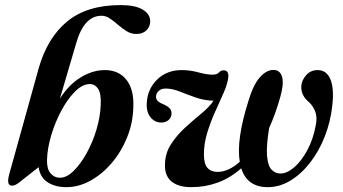

<svg xmlns="http://www.w3.org/2000/svg" viewBox="-20 -744 1382 774"><path d="M287.5 -571 221.5 -346.5Q258 -403.5 306 -432.5Q354 -461.5 402.5 -461.5Q458.5 -461.5 489.5 -422.5Q520.5 -383.5 517.5 -312.5Q516 -248 492.2 -189.8Q468.5 -131.5 430 -86.5Q391.5 -41.5 344.2 -15.5Q297 10.5 247.5 10.5Q203 10.5 172.5 -9Q142 -28.5 135.5 -70L61 -11.5Q42.5 4.5 28.5 4.5Q17 4.5 13.8 -6.5Q10.5 -17.5 18 -44.5L135.5 -467Q170 -590.5 250.2 -657Q330.5 -723.5 466 -723.5Q525.5 -723.5 555.5 -705.2Q585.5 -687 585.5 -658.5Q585.5 -637 570.5 -622Q555.5 -607 529.5 -607Q509 -607 491 -618Q473 -629 456.5 -643.5Q440 -658 423.5 -669.2Q407 -680.5 389.5 -680.5Q319 -680.5 287.5 -571ZM339 -405Q310.5 -403.5 281.2 -373.8Q252 -344 227.2 -298Q202.5 -252 186.8 -199.5Q171 -147 169.5 -99.5Q168.5 -63 183.8 -45.2Q199 -27.5 222 -27.5Q248.5 -27.5 276.2 -54.5Q304 -81.5 328.5 -125.2Q353 -169 368.5 -220.2Q384 -271.5 386 -321Q388.5 -367.5 374.8 -387Q361 -406.5 339 -405Z M1085 -462Q1110 -460.5 1117.5 -432.8Q1125 -405 1109 -350Q1090 -283 1065 -228Q1053 -155.5 1056.5 -115.5Q1060 -75.5 1074.8 -60Q1089.5 -44.5 1110.5 -44.5Q1137 -44.5 1166 -69.5Q1195 -94.5 1218.8 -138.5Q1242.5 -182.5 1253 -239Q1259.5 -272 1250.8 -294.2Q1242 -316.5 1226.5 -331.5Q1193 -358.5 1194.5 -396Q1196 -420.5 1214.2 -441Q1232.5 -461.5 1260.5 -461.5Q1296.5 -461.5 1312 -424.2Q1327.5 -387 1319.5 -318Q1312.5 -253 1289.2 -193.8Q1266 -134.5 1230.2 -88.5Q1194.5 -42.5 1150.8 -16Q1107 10.5 1059.5 10.5Q976.5 10.5 952.5 -65.5Q908.5 -26.5 857.8 -8Q807 10.5 751 10.5Q700 10.5 672.2 -11.8Q644.5 -34 645 -78Q645 -125 669 -162.2Q693 -199.5 727 -230.2Q761 -261 792.8 -287.2Q824.5 -313.5 841 -338Q803 -339 769.5 -350.8Q736 -362.5 706.8 -374.2Q677.5 -386 652.5 -387Q631.5 -388 620.8 -378.5Q610 -369 609 -356.5Q607 -336.5 635.5 -325Q654.5 -317 663.2 -308.2Q672 -299.5 671.5 -285.5Q670.5 -269 658.8 -259.5Q647 -250 630.5 -250Q603 -250 585.8 -272.5Q568.5 -295 572 -333Q576 -387.5 614.8 -424.5Q653.5 -461.5 713 -461.5Q746 -461.5 780.2 -452.2Q814.5 -443 836 -443Q855 -443 862.8 -452Q870.5 -461 883 -460.5Q902 -459.5 900.5 -434.5Q898 -407.5 882.5 -372Q867 -336.5 848.2 -295.5Q829.5 -254.5 815.8 -210.2Q802 -166 802 -121Q802 -84 816.2 -67.5Q830.5 -51 857 -51Q900.5 -51 946.5 -91.5Q932 -180.5 981 -335.5Q1000.5 -402 1028 -432.8Q1055.5 -463.5 1085 -462Z"/></svg>

Font: Fraunces 72pt SemiBold
Style: Italic
Weight: 600
Italic angle: -16°
Version: Version 1.000;[b76b70a41]